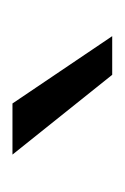

<svg xmlns="http://www.w3.org/2000/svg" viewBox="34 -829 200 308"><g transform="rotate(-90 134.0 -675.0)"><path d="M230 -595H168L40 -755H122Z"/></g></svg>

Font: A_ThatdaokhamC
Style: Regular
Weight: 400
Designer: Rangsiwut Chaisin
Foundry: Rangsiwut Chaisin
Version: Version 1.000